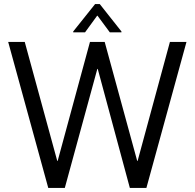

<svg xmlns="http://www.w3.org/2000/svg" viewBox="-20 -919 952 939"><path d="M20 -714 216 0H297L456 -582H458L615 0H696L892 -714H811L653 -132H651L492 -714H420L262 -132H260L101 -714ZM338 -761H396L455 -842H457L517 -761H574V-765L468 -899H445L338 -765Z"/></svg>

Font: Non Bureau Light
Style: Regular
Weight: 300
Designer: Jona Saucedo
Foundry: Non Foundry
Version: Version 1.000;FEAKit 1.0